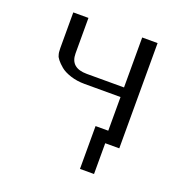

<svg xmlns="http://www.w3.org/2000/svg" viewBox="-114 -571 766 809"><g transform="rotate(20 269.5 -167.0)"><path d="M79 -312V-472H147V-313Q147 -248 221 -248H388V-472H457V0H394V138H331V-54H388V-205H227Q192 -205 163 -214.5Q134 -224 118 -237.5Q102 -251 93 -262.5Q84 -274 83 -281Q79 -291 79 -312Z"/></g></svg>

Font: Coval
Style: ExtraLight
Weight: 250
Foundry: Context Ltd
Version: Version 001.000